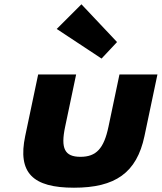

<svg xmlns="http://www.w3.org/2000/svg" viewBox="-20 -860 754 895"><path d="M359.6 -840 244.4 -725 453.4 -587 525.6 -664ZM157.9 -513H334.9L283.6 -269C262.3 -168 281.1 -129 355.1 -129C429.1 -129 464.3 -168 485.6 -269L536.9 -513H713.9L653.5 -226C617.4 -54 516.8 15 324.8 15C132.8 15 61.4 -54 97.5 -226Z"/></svg>

Font: Hussar
Style: BdOblTwo
Weight: 700
Foundry: Cannot Into Space Fonts
Version: Version 2.00